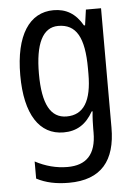

<svg xmlns="http://www.w3.org/2000/svg" viewBox="-55 -589 618 872"><g transform="rotate(-5 254.0 -153.5)"><path d="M222 -547C112 -547 46 -448 46 -266C46 -87 110 10 220 10C280 10 323 -17 355 -74H359C356 -48 355 -15 355 5V22C355 123 309 168 224 168C173 168 124 155 77 130V208C119 230 166 240 224 240C372 240 438 157 438 7V-537H369L359 -466H354C322 -522 279 -547 222 -547ZM237 -474C319 -474 355 -412 355 -269V-245C355 -121 317 -61 240 -61C167 -61 131 -126 131 -265C131 -401 166 -474 237 -474Z"/></g></svg>

Font: Noto Sans Georgian Condensed
Style: Regular
Weight: 400
Width: 3
Designer: Monotype Design Team, Akaki Razmadze
Foundry: Google LLC
Version: Version 2.005